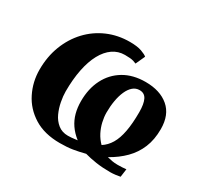

<svg xmlns="http://www.w3.org/2000/svg" viewBox="-125 -731 949 905"><g transform="rotate(30 349.5 -279.0)"><path d="M293.5 10Q209.5 10 152.5 -25.5Q95.5 -61 66.8 -118.8Q38 -176.5 38 -242.5Q38 -313.5 61 -373Q84 -432.5 125.2 -476.5Q166.5 -520.5 222 -544.5Q277.5 -568.5 342.5 -568.5Q383 -568.5 407 -559.8Q431 -551 438.5 -543.5L415.5 -493Q408 -496.5 399.5 -499Q391 -501.5 380 -502.5Q369 -503.5 352.5 -503.5Q316.5 -503.5 287.5 -483.5Q258.5 -463.5 238 -425.8Q217.5 -388 206.8 -334.8Q196 -281.5 196 -215Q196 -190 201.8 -159.8Q207.5 -129.5 220 -102.2Q232.5 -75 254.8 -57Q277 -39 309.5 -39Q316.5 -39 329.8 -40Q343 -41 360.5 -43.5Q332.5 -65.5 315 -91.2Q297.5 -117 289.5 -146.8Q281.5 -176.5 281.5 -211.5Q281.5 -279.5 307.8 -331.2Q334 -383 383.2 -412.5Q432.5 -442 501 -442Q580 -442 626.8 -402.2Q673.5 -362.5 673.5 -285Q673.5 -227.5 655.2 -183.5Q637 -139.5 603.5 -105.8Q570 -72 523.5 -46Q536 -42.5 550.2 -40Q564.5 -37.5 581 -37.5Q591.5 -37.5 605.5 -38.2Q619.5 -39 627.5 -40L621.5 4Q613.5 6 596.8 8Q580 10 567.5 10Q525.5 10 490.2 4.8Q455 -0.5 427 -8.5Q392 0.5 362.8 5.2Q333.5 10 293.5 10ZM495.5 -394.5Q475 -394.5 459.5 -381Q444 -367.5 433.5 -343.8Q423 -320 417.8 -289.8Q412.5 -259.5 412.5 -225.5Q412.5 -201 418.5 -174.8Q424.5 -148.5 437 -124.2Q449.5 -100 469 -80.5Q495 -97 512 -125.5Q529 -154 537.2 -197.8Q545.5 -241.5 545.5 -303.5Q545.5 -348 534 -371.2Q522.5 -394.5 495.5 -394.5Z"/></g></svg>

Font: Merriweather ExtraBold
Style: Italic
Weight: 800
Italic angle: -7.8°
Version: Version 2.101